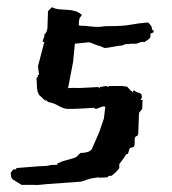

<svg xmlns="http://www.w3.org/2000/svg" viewBox="-20 -495 479 536"><path d="M170 -249Q185 -250 193 -249.5Q201 -249 216 -250L255 -252L257 -248L259 -252L277 -255L282 -252L284 -255H322L327 -254L335 -253L346 -241Q349 -241 349 -239Q349 -237 352 -237Q352 -239 351.5 -239Q351 -239 351 -240Q351 -240 354 -243Q359 -238 367.5 -236Q376 -234 376 -226Q376 -221 375 -220Q374 -219 372 -216H378Q378 -213 377.5 -204Q377 -195 377 -191L373 -186Q368 -181 368 -179L366 -124Q366 -116 361 -115Q356 -114 356 -104V-95Q356 -85 351 -84Q346 -83 342 -81L337 -65H333Q330 -60 325 -53Q320 -46 313 -37V-27Q313 -25 310 -21.5Q307 -18 303 -14Q299 -10 295 -7Q291 -4 290 -4H284L280 0Q278 0 271.5 0.5Q265 1 260 1Q254 1 254 0L242 2Q237 2 224.5 6Q212 10 207 12L110 19Q99 20 90.5 21Q82 22 74 21H52H40Q31 15 25.5 12Q20 9 16.5 6.5Q13 4 11.5 0Q10 -4 10 -13L17 -22H23L27 -26L91 -31Q109 -31 116 -33Q123 -35 141 -35L139 -38L155 -45L187 -54Q192 -56 194.5 -58Q197 -60 199 -63L205 -68Q213 -68 222 -70Q231 -72 236 -78L257 -126L270 -164L274 -197L269 -198Q266 -198 258 -194.5Q250 -191 247 -191L242 -194Q241 -194 240 -194Q239 -194 233.5 -193.5Q228 -193 217 -192.5Q206 -192 185 -191H170Q158 -191 143.5 -199.5Q129 -208 115 -210Q113 -211 111.5 -213Q110 -215 108 -215Q107 -214 107 -214Q105 -215 101.5 -218.5Q98 -222 97 -223Q90 -228 87.5 -233Q85 -238 84 -244Q83 -250 83 -257.5Q83 -265 82 -274V-278Q87 -280 85.5 -283Q84 -286 89 -286L86 -310L104 -379Q103 -379 103 -378.5Q103 -378 102 -378H99Q99 -380 100 -383Q101 -386 102 -389L105 -396L102 -397Q112 -404 112.5 -418.5Q113 -433 114 -464L125 -475Q134 -470 145.5 -469Q157 -468 168.5 -467.5Q180 -467 190 -464Q200 -461 208 -454V-452Q203 -447 201.5 -442Q200 -437 200 -424Q202 -424 204 -423.5Q206 -423 208 -423H214Q218 -423 230.5 -421.5Q243 -420 248 -420H255Q261 -420 266.5 -421Q272 -422 279 -422H286Q323 -422 344.5 -426Q366 -430 390 -432H394L401 -424Q402 -422 403 -420.5Q404 -419 404 -417V-413L409 -409V-405L400 -401V-392L397 -387L384 -378H375L361 -373Q358 -373 350 -373Q342 -373 339 -372H331L321 -368Q318 -368 311 -367Q304 -366 296.5 -364.5Q289 -363 282 -362Q275 -361 272 -361L258 -367Q254 -367 242.5 -372Q231 -377 228 -377L189 -373L184 -322Z"/></svg>

Font: East Sea Dokdo
Style: Regular
Weight: 400
Designer: YoonDesign Inc.
Foundry: YoonDesign Inc.
Version: Version 1.00